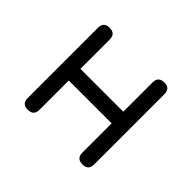

<svg xmlns="http://www.w3.org/2000/svg" viewBox="-103 -531 662 662"><g transform="rotate(45 228.0 -200.0)"><path d="M390.4 -28.6Q390.4 0 361.8 0Q332.8 0 332.8 -28.6V-171.4H123.8V-28.6Q123.8 0 95 0Q66.4 0 66.4 -28.6V-371.1Q66.4 -399.7 95 -399.7Q123.8 -399.7 123.8 -371.1V-228.3H332.8V-371.1Q332.8 -399.7 361.8 -399.7Q390.4 -399.7 390.4 -371.1Z"/></g></svg>

Font: EnergyBar
Style: Regular
Weight: 400
Italic angle: -10°
Version: 1.0 2000-03-28